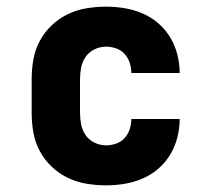

<svg xmlns="http://www.w3.org/2000/svg" viewBox="-20 -548 640 576"><path d="M298 8Q268 8 238.5 3Q209 -2 182.5 -15Q156 -28 134.5 -48.5Q113 -69 99 -95.5Q85 -122 80 -151Q75 -180 75 -210V-310Q75 -340 80 -369Q85 -398 99 -424.5Q113 -451 134.5 -471.5Q156 -492 182.5 -505Q209 -518 238.5 -523Q268 -528 298 -528Q326 -528 353.5 -523.5Q381 -519 407 -508Q433 -497 454.5 -478.5Q476 -460 490.5 -436Q505 -412 512 -384.5Q519 -357 519 -329H374Q374 -345 369 -360Q364 -375 353.5 -386.5Q343 -398 328 -403Q313 -408 298 -408Q280 -408 263.5 -400Q247 -392 237 -377.5Q227 -363 223.5 -345.5Q220 -328 220 -310V-210Q220 -192 223.5 -174.5Q227 -157 237 -142.5Q247 -128 263.5 -120Q280 -112 298 -112Q313 -112 328 -117Q343 -122 353.5 -133.5Q364 -145 369 -160Q374 -175 374 -191H519Q519 -163 512 -135.5Q505 -108 490.5 -84Q476 -60 454.5 -41.5Q433 -23 407 -12Q381 -1 353.5 3.5Q326 8 298 8Z"/></svg>

Font: Iosevka Etoile Heavy
Style: Regular
Weight: 900
Designer: Belleve Invis
Foundry: Belleve Invis
Version: Version 22.1.2; ttfautohint (v1.8.4)